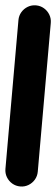

<svg xmlns="http://www.w3.org/2000/svg" viewBox="-64 -1007 303 1035"><g transform="rotate(5 87.5 -490.0)"><path d="M0 -87.7H175V-892.7H0ZM87.7 -175Q63.7 -175 43.7 -163.2Q23.7 -151.3 11.8 -131.3Q0 -111.3 0 -87.7Q0 -63.7 11.8 -43.7Q23.7 -23.7 43.7 -11.8Q63.7 0 87.7 0Q111.3 0 131.3 -11.8Q151.3 -23.7 163.2 -43.7Q175 -63.7 175 -87.7Q175 -111.3 163.2 -131.3Q151.3 -151.3 131.3 -163.2Q111.3 -175 87.7 -175ZM87.7 -980Q63.7 -980 43.7 -968.2Q23.7 -956.3 11.8 -936.3Q0 -916.3 0 -892.7Q0 -868.7 11.8 -848.7Q23.7 -828.7 43.7 -816.8Q63.7 -805 87.7 -805Q111.3 -805 131.3 -816.8Q151.3 -828.7 163.2 -848.7Q175 -868.7 175 -892.7Q175 -916.3 163.2 -936.3Q151.3 -956.3 131.3 -968.2Q111.3 -980 87.7 -980Z"/></g></svg>

Font: Wavefont Thin
Style: Regular
Weight: 100
Monospace: yes
Version: Version 3.005;gftools[0.9.33]